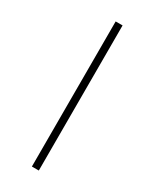

<svg xmlns="http://www.w3.org/2000/svg" viewBox="-165 -659 566 704"><g transform="rotate(30 118.0 -307.0)"><path d="M132.8 0H103.5V-614.3H132.8Z"/></g></svg>

Font: Estedad-FD Thin
Style: Regular
Weight: 100
Designer: Amin Abedi
Version: Version 7.3